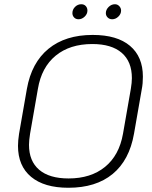

<svg xmlns="http://www.w3.org/2000/svg" viewBox="-20 -876 718 907"><path d="M65 -187Q65 -211 70 -244L107 -456Q129 -580 209 -645.5Q289 -711 418 -711Q533 -711 594 -659.5Q655 -608 655 -514Q655 -481 650 -456L613 -244Q591 -119 512 -54Q433 11 303 11Q189 11 127 -40.5Q65 -92 65 -187ZM561 -244 598 -456Q603 -486 603 -507Q603 -585 555 -626.5Q507 -668 416 -668Q310 -668 243 -613Q176 -558 159 -456L122 -244Q117 -212 117 -192Q117 -115 165 -74Q213 -33 304 -33Q409 -33 476 -87.5Q543 -142 561 -244ZM322 -814Q322 -831 334.5 -843.5Q347 -856 364 -856Q377 -856 385 -847.5Q393 -839 393 -826Q393 -810 380 -797.5Q367 -785 351 -785Q338 -785 330 -793.5Q322 -802 322 -814ZM480 -814Q480 -830 493 -843Q506 -856 523 -856Q535 -856 543.5 -847Q552 -838 552 -826Q552 -810 539 -797.5Q526 -785 510 -785Q497 -785 488.5 -793.5Q480 -802 480 -814Z"/></svg>

Font: KoHo Light
Style: Italic
Weight: 300
Italic angle: -10°
Version: Version 1.000; ttfautohint (v1.6)